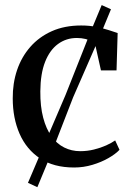

<svg xmlns="http://www.w3.org/2000/svg" viewBox="-20 -666 536 776"><path d="M279.5 11Q197 11 142 -25.5Q87 -62 59.2 -125.2Q31.5 -188.5 31.5 -268Q31 -329.5 49 -382.8Q67 -436 102.5 -476.5Q138 -517 189.5 -540Q241 -563 308 -563Q342 -563 370.5 -557Q399 -551 420.5 -544Q442 -537 455.5 -532.5L451 -381.5H388L365.5 -482.5Q364 -491 353 -497.8Q342 -504.5 325.5 -508.5Q309 -512.5 290.5 -512.5Q247.5 -512.5 214.2 -488Q181 -463.5 162.2 -415.8Q143.5 -368 143 -297Q142.5 -236 154.5 -190.5Q166.5 -145 188 -115Q209.5 -85 239.2 -70Q269 -55 304 -55Q333.5 -55 360.2 -61.8Q387 -68.5 408.8 -78.2Q430.5 -88 445.5 -98.5L463 -60.5Q447 -43.5 418.2 -27Q389.5 -10.5 353.5 0.2Q317.5 11 279.5 11ZM131 90.5 93 73 150.5 -62 245 -282.5 345.5 -536 391 -645.5 428.5 -628.5 383.5 -519.5 275.5 -272.5 188 -47Z"/></svg>

Font: Merriweather 36pt
Style: Regular
Weight: 400
Designer: Eben Sorkin
Foundry: Eben Sorkin
Version: Version 2.100